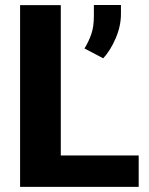

<svg xmlns="http://www.w3.org/2000/svg" viewBox="-20 -731 582 751"><path d="M522.5 -123V0H58.6V-710.9H217.8V-123ZM453.1 -711.4V-676.8Q453.1 -629.4 432.6 -581.5Q412.1 -533.7 383.8 -502.9L310.5 -541.5Q326.7 -567.9 336.9 -596.9Q347.2 -626 347.2 -668.9V-711.4Z"/></svg>

Font: Vazirmatn UI FD ExtraBold
Style: Regular
Weight: 800
Designer: Saber Rastikerdar
Foundry: Saber Rastikerdar
Version: Version 33.003